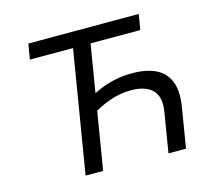

<svg xmlns="http://www.w3.org/2000/svg" viewBox="-104 -855 1093 981"><g transform="rotate(-15 443.0 -364.0)"><path d="M595.7 -443.8Q671.9 -443.8 721.7 -419.2Q771.5 -394.5 791.3 -343.3Q811 -292 797.9 -211.4L763.2 0H670.4L705.1 -210.9Q713.9 -264.6 699 -297.6Q684.1 -330.6 650.6 -345.9Q617.2 -361.3 570.3 -361.3Q508.8 -361.3 452.4 -340.8Q396 -320.3 344.7 -287.1L359.4 -377.9Q393.1 -397 429.9 -411.9Q466.8 -426.8 508.1 -435.3Q549.3 -443.8 595.7 -443.8ZM434.1 -662.6 324.7 0H231.9L341.3 -662.6ZM110.4 -646 124 -727.5H708L694.3 -646Z"/></g></svg>

Font: Inter Variable
Style: Italic
Weight: 400
Italic angle: -9.39999°
Designer: Rasmus Andersson
Foundry: rsms
Version: Version 4.001;git-9221beed3